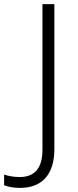

<svg xmlns="http://www.w3.org/2000/svg" viewBox="-108 -734 380 936"><path d="M-11 182C101 182 157 112 157 -7V-714H99V-5C99 86 61 129 -12 129C-41 129 -68 124 -88 117V169C-70 176 -46 182 -11 182Z"/></svg>

Font: Noto Sans Ethiopic Light
Style: Regular
Weight: 300
Designer: Monotype Design Team
Foundry: Monotype Imaging Inc.
Version: Version 2.102